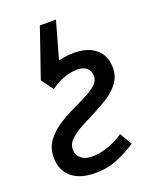

<svg xmlns="http://www.w3.org/2000/svg" viewBox="-129 -733 652 818"><g transform="rotate(-20 197.5 -324.0)"><path d="M77 -439 153 -660H226L174 -475ZM162 12Q92 12 54 -20.5Q16 -53 16 -111Q16 -152 36.5 -181.5Q57 -211 88.5 -233Q120 -255 156 -272.5Q192 -290 223.5 -305.5Q255 -321 275.5 -338.5Q296 -356 296 -378Q296 -402 281 -415.5Q266 -429 237 -429Q206 -429 175 -417Q144 -405 116 -385L77 -439Q113 -467 156 -484Q199 -501 247 -501Q312 -501 348 -470Q384 -439 384 -385Q384 -347 364 -319Q344 -291 312 -270Q280 -249 244 -231Q208 -213 176.5 -196Q145 -179 124.5 -159.5Q104 -140 104 -114Q104 -90 122.5 -74.5Q141 -59 172 -59Q208 -59 246 -72.5Q284 -86 316 -108L348 -53Q312 -28 265 -8Q218 12 162 12Z"/></g></svg>

Font: Source Sans 3 Medium
Style: Italic
Weight: 500
Italic angle: -11°
Designer: Paul D. Hunt
Foundry: Adobe
Version: Version 3.052;hotconv 1.1.0;makeotfexe 2.6.0